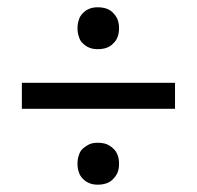

<svg xmlns="http://www.w3.org/2000/svg" viewBox="-20 -589 533 519"><path d="M39.1 -294.9Q142.6 -294.9 453.1 -294.9Q453.1 -312.5 453.1 -365.2Q349.6 -365.2 39.1 -365.2Q39.1 -347.7 39.1 -294.9ZM204.1 -471.7Q211.9 -463.9 221.7 -460Q231.4 -456.1 244.1 -456.1Q257.8 -456.1 268.6 -460Q279.3 -463.9 286.1 -471.7Q293.9 -478.5 297.9 -489.3Q301.8 -500 301.8 -512.7Q301.8 -525.4 297.9 -536.1Q293.9 -545.9 286.1 -553.7Q279.3 -561.5 268.6 -565.4Q257.8 -569.3 244.1 -569.3Q231.4 -569.3 221.7 -565.4Q211.9 -561.5 204.1 -553.7Q196.3 -545.9 193.4 -536.1Q189.5 -525.4 189.5 -512.7Q189.5 -500 193.4 -489.3Q196.3 -478.5 204.1 -471.7ZM204.1 -105.5Q211.9 -97.7 221.7 -93.8Q231.4 -89.8 244.1 -89.8Q257.8 -89.8 268.6 -93.8Q279.3 -97.7 286.1 -105.5Q293.9 -113.3 297.9 -123Q301.8 -132.8 301.8 -146.5Q301.8 -160.2 297.9 -169.9Q293.9 -180.7 286.1 -187.5Q279.3 -194.3 268.6 -199.2Q257.8 -203.1 244.1 -203.1Q231.4 -203.1 221.7 -199.2Q211.9 -194.3 204.1 -187.5Q196.3 -180.7 193.4 -169.9Q189.5 -160.2 189.5 -146.5Q189.5 -132.8 193.4 -123Q196.3 -113.3 204.1 -105.5Z"/></svg>

Font: Aptus Gothic JP
Style: Medium
Weight: 400
Designer: Fuminori Ogawa / Motoya
Version: Version 1